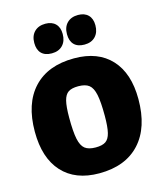

<svg xmlns="http://www.w3.org/2000/svg" viewBox="-130 -988 929 1095"><g transform="rotate(-15 334.5 -440.0)"><path d="M644 -340Q644 -172 559.5 -80Q475 12 320 12Q179 12 102 -72.5Q25 -157 25 -312Q25 -478 109.5 -568.5Q194 -659 349 -659Q490 -659 567 -575.5Q644 -492 644 -340ZM235 -339Q235 -256 244 -213Q253 -170 274.5 -153Q296 -136 338 -136Q377 -136 397 -149.5Q417 -163 425.5 -197.5Q434 -232 434 -297Q434 -379 425 -422Q416 -465 394.5 -482Q373 -499 331 -499Q292 -499 272 -485.5Q252 -472 243.5 -438Q235 -404 235 -339ZM323 -810Q323 -768 299.5 -743.5Q276 -719 235 -719Q195 -719 174 -740.5Q153 -762 153 -802Q153 -844 177 -868Q201 -892 242 -892Q280 -892 301.5 -870.5Q323 -849 323 -810ZM516 -810Q516 -768 492.5 -743.5Q469 -719 428 -719Q388 -719 367 -740.5Q346 -762 346 -802Q346 -844 370 -868Q394 -892 435 -892Q473 -892 494.5 -870.5Q516 -849 516 -810Z"/></g></svg>

Font: Luna Sans Black
Style: Regular
Weight: 900
Designer: Juan Pablo del Peral
Foundry: Huerta Tipografica
Version: Version 2.001; ttfautohint (v1.5)